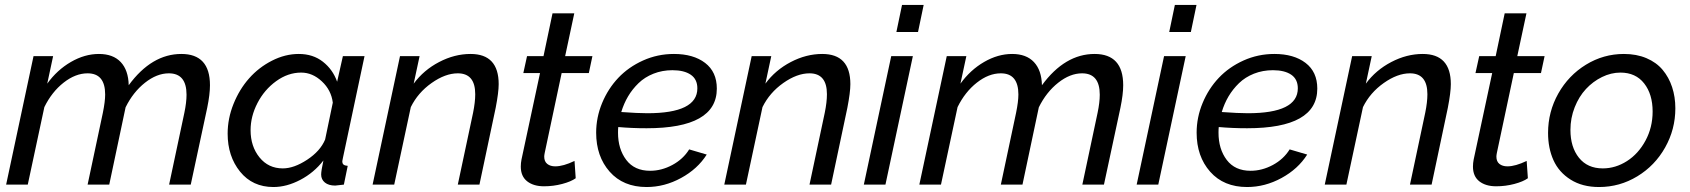

<svg xmlns="http://www.w3.org/2000/svg" viewBox="-20 -750 6865 780"><path d="M116.2 -522H195.8L171.9 -410.2Q211.9 -465.8 268.1 -498.3Q324.2 -530.8 381.8 -530.8Q439.5 -530.8 470.5 -497.8Q501.5 -464.8 502.9 -403.8Q596.2 -530.8 716.8 -530.8Q833 -530.8 833 -403.8Q833 -366.7 821.8 -312L754.9 0H667L729 -292Q737.8 -334 737.8 -365.2Q737.8 -452.1 666 -452.1Q617.2 -452.1 568.8 -413.8Q520.5 -375.5 490.2 -314L423.8 0H335.9L397.9 -292Q407.2 -337.4 407.2 -366.2Q407.2 -452.1 335.9 -452.1Q286.6 -452.1 238.5 -414.3Q190.4 -376.5 160.2 -314.9L92.8 0H4.9Z M904.8 -207Q904.8 -268.6 928.7 -327.9Q952.6 -387.2 991.9 -431.6Q1031.2 -476.1 1084.7 -503.4Q1138.2 -530.8 1193.8 -530.8Q1251.5 -530.8 1291.7 -499.3Q1332 -467.8 1349.6 -418L1373 -522H1460.9L1373 -107.9Q1370.6 -95.7 1370.6 -95.2Q1370.6 -85.4 1375.7 -81.3Q1380.9 -77.1 1392.6 -76.2L1377 0Q1346.7 3.9 1341.8 3.9Q1314.9 3.9 1299.8 -8.5Q1284.7 -21 1284.7 -41Q1284.7 -55.7 1293.9 -98.1Q1255.4 -48.3 1200 -19.3Q1144.5 9.8 1090.8 9.8Q1005.9 9.8 955.3 -52.7Q904.8 -115.2 904.8 -207ZM1300.8 -183.1 1332 -333Q1325.7 -383.8 1287.6 -419.4Q1249.5 -455.1 1203.6 -455.1Q1149.9 -455.1 1101.8 -420.2Q1053.7 -385.3 1025.9 -331.3Q998 -277.3 998 -221.2Q998 -155.3 1034.2 -110.6Q1070.3 -65.9 1128.9 -65.9Q1174.3 -65.9 1227.8 -101.1Q1281.2 -136.2 1300.8 -183.1Z M1605 -522H1684.6L1660.6 -410.2Q1701.2 -465.3 1763.9 -498Q1826.7 -530.8 1891.6 -530.8Q2005.9 -530.8 2005.9 -408.2Q2005.9 -375 1993.7 -312L1927.7 0H1839.8L1901.9 -292Q1910.6 -335 1910.6 -367.2Q1910.6 -452.1 1839.8 -452.1Q1789.1 -452.1 1733.4 -412.8Q1677.7 -373.5 1648.9 -314.9L1581.5 0H1493.7Z M2095.7 -73.2Q2095.7 -87.4 2098.6 -102.1L2173.8 -453.1H2106L2121.1 -522H2188L2224.6 -695.8H2313L2275.9 -522H2386.7L2372.1 -453.1H2261.7L2192.9 -128.9Q2190.9 -119.1 2190.9 -113.8Q2190.9 -93.8 2203.4 -84Q2215.8 -74.2 2235.8 -74.2Q2268.1 -74.2 2314 -96.2L2318.8 -25.9Q2299.8 -12.2 2263.9 -2.7Q2228 6.8 2189.9 6.8Q2147.5 6.8 2121.6 -13.4Q2095.7 -33.7 2095.7 -73.2Z M2606.9 -229Q2546.9 -229 2491.7 -233.9Q2490.7 -226.1 2490.7 -210.9Q2490.7 -144.5 2524.2 -100.3Q2557.6 -56.2 2621.1 -56.2Q2667.5 -56.2 2711.4 -79.8Q2755.4 -103.5 2779.8 -143.1L2851.1 -122.1Q2814 -63.5 2746.8 -26.9Q2679.7 9.8 2606.9 9.8Q2511.7 9.8 2456.8 -52.5Q2401.9 -114.7 2401.9 -210.9Q2401.9 -272.9 2426 -331.3Q2450.2 -389.6 2491.7 -433.6Q2533.2 -477.5 2592.3 -504.2Q2651.4 -530.8 2717.8 -530.8Q2796.9 -530.8 2844.5 -494.4Q2892.1 -458 2892.1 -390.1Q2892.1 -229 2606.9 -229ZM2711.9 -464.8Q2670.4 -464.8 2634.8 -450.7Q2599.1 -436.5 2574 -412.1Q2548.8 -387.7 2531.5 -358.4Q2514.2 -329.1 2503.9 -294.9Q2570.8 -290 2609.9 -290Q2813 -290 2813 -391.1Q2813 -428.2 2786.1 -446.5Q2759.3 -464.8 2711.9 -464.8Z M3033.7 -522H3113.3L3089.4 -410.2Q3129.9 -465.3 3192.6 -498Q3255.4 -530.8 3320.3 -530.8Q3434.6 -530.8 3434.6 -408.2Q3434.6 -375 3422.4 -312L3356.4 0H3268.6L3330.6 -292Q3339.4 -335 3339.4 -367.2Q3339.4 -452.1 3268.6 -452.1Q3217.8 -452.1 3162.1 -412.8Q3106.4 -373.5 3077.6 -314.9L3010.3 0H2922.4Z M3644.5 -730H3732.4L3709.5 -620.1H3621.6ZM3600.6 -522H3688.5L3577.1 0H3489.3Z M3826.2 -522H3905.8L3881.8 -410.2Q3921.9 -465.8 3978 -498.3Q4034.2 -530.8 4091.8 -530.8Q4149.4 -530.8 4180.4 -497.8Q4211.4 -464.8 4212.9 -403.8Q4306.2 -530.8 4426.8 -530.8Q4543 -530.8 4543 -403.8Q4543 -366.7 4531.7 -312L4464.8 0H4377L4439 -292Q4447.8 -334 4447.8 -365.2Q4447.8 -452.1 4376 -452.1Q4327.1 -452.1 4278.8 -413.8Q4230.5 -375.5 4200.2 -314L4133.8 0H4045.9L4107.9 -292Q4117.2 -337.4 4117.2 -366.2Q4117.2 -452.1 4045.9 -452.1Q3996.6 -452.1 3948.5 -414.3Q3900.4 -376.5 3870.1 -314.9L3802.7 0H3714.8Z M4752.9 -730H4840.8L4817.9 -620.1H4730ZM4709 -522H4796.9L4685.5 0H4597.7Z M5046.4 -229Q4986.3 -229 4931.2 -233.9Q4930.2 -226.1 4930.2 -210.9Q4930.2 -144.5 4963.6 -100.3Q4997.1 -56.2 5060.5 -56.2Q5106.9 -56.2 5150.9 -79.8Q5194.8 -103.5 5219.2 -143.1L5290.5 -122.1Q5253.4 -63.5 5186.3 -26.9Q5119.1 9.8 5046.4 9.8Q4951.2 9.8 4896.2 -52.5Q4841.3 -114.7 4841.3 -210.9Q4841.3 -272.9 4865.5 -331.3Q4889.6 -389.6 4931.2 -433.6Q4972.7 -477.5 5031.7 -504.2Q5090.8 -530.8 5157.2 -530.8Q5236.3 -530.8 5283.9 -494.4Q5331.5 -458 5331.5 -390.1Q5331.5 -229 5046.4 -229ZM5151.4 -464.8Q5109.9 -464.8 5074.2 -450.7Q5038.6 -436.5 5013.4 -412.1Q4988.3 -387.7 4970.9 -358.4Q4953.6 -329.1 4943.4 -294.9Q5010.3 -290 5049.3 -290Q5252.4 -290 5252.4 -391.1Q5252.4 -428.2 5225.6 -446.5Q5198.7 -464.8 5151.4 -464.8Z M5473.1 -522H5552.7L5528.8 -410.2Q5569.3 -465.3 5632.1 -498Q5694.8 -530.8 5759.8 -530.8Q5874 -530.8 5874 -408.2Q5874 -375 5861.8 -312L5795.9 0H5708L5770 -292Q5778.8 -335 5778.8 -367.2Q5778.8 -452.1 5708 -452.1Q5657.2 -452.1 5601.6 -412.8Q5545.9 -373.5 5517.1 -314.9L5449.7 0H5361.8Z M5963.9 -73.2Q5963.9 -87.4 5966.8 -102.1L6042 -453.1H5974.1L5989.3 -522H6056.2L6092.8 -695.8H6181.2L6144 -522H6254.9L6240.2 -453.1H6129.9L6061 -128.9Q6059.1 -119.1 6059.1 -113.8Q6059.1 -93.8 6071.5 -84Q6084 -74.2 6104 -74.2Q6136.2 -74.2 6182.1 -96.2L6187 -25.9Q6168 -12.2 6132.1 -2.7Q6096.2 6.8 6058.1 6.8Q6015.6 6.8 5989.7 -13.4Q5963.9 -33.7 5963.9 -73.2Z M6269 -210Q6269 -295.9 6310.5 -369.9Q6352.1 -443.8 6423.1 -487.3Q6494.1 -530.8 6577.1 -530.8Q6628.4 -530.8 6668.7 -513.7Q6709 -496.6 6734.4 -466.3Q6759.8 -436 6772.9 -396.2Q6786.1 -356.4 6786.1 -310.1Q6786.1 -224.6 6744.6 -150.9Q6703.1 -77.1 6631.6 -33.7Q6560.1 9.8 6476.1 9.8Q6408.2 9.8 6360.6 -20.3Q6313 -50.3 6291 -99.1Q6269 -147.9 6269 -210ZM6693.8 -296.9Q6693.8 -367.2 6659.4 -411.1Q6625 -455.1 6563 -455.1Q6524.9 -455.1 6488 -437Q6451.2 -418.9 6422.9 -388.4Q6394.5 -357.9 6377.2 -314.2Q6359.9 -270.5 6359.9 -222.2Q6359.9 -152.3 6394.5 -109.1Q6429.2 -65.9 6491.2 -65.9Q6543 -65.9 6589.4 -95.5Q6635.7 -125 6664.8 -178.7Q6693.8 -232.4 6693.8 -296.9Z"/></svg>

Font: Rawline Medium
Style: Italic
Weight: 500
Italic angle: -12°
Designer: Matt McInerney, Pablo Impallari, Rodrigo Fuenzalida
Foundry: Matt McInerney, Pablo Impallari, Rodrigo Fuenzalida
Version: Version 4.020;PS 004.020;hotconv 1.0.88;makeotf.lib2.5.64775